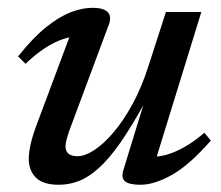

<svg xmlns="http://www.w3.org/2000/svg" viewBox="-20 -474 580 504"><path d="M304 -28 360.5 -212 363 -210Q326 -142.5 295.8 -99.2Q265.5 -56 238.5 -32Q211.5 -8 186.2 1.5Q161 11 134.5 11Q93 11 74.2 -7.8Q55.5 -26.5 55.5 -57Q55.5 -74.5 61 -98Q66.5 -121.5 79 -154L173 -405.5L190 -378.5Q169.5 -379.5 145.8 -371.5Q122 -363.5 97.2 -347.2Q72.5 -331 47 -306.5L27.5 -326Q66.5 -375 100.8 -402.5Q135 -430 165.5 -441.8Q196 -453.5 223 -453.5Q252 -453.5 263 -442Q274 -430.5 265 -407.5L162.5 -132.5Q157.5 -118 154.8 -107.5Q152 -97 152 -89.5Q152 -77 159.8 -70.5Q167.5 -64 183.5 -64Q203 -64 227.5 -80Q252 -96 278 -126.5Q304 -157 328 -201Q352 -245 370 -301.5L415.5 -442.5H508.5L384 -39L375.5 -63Q395 -61.5 417.8 -68Q440.5 -74.5 465.8 -89Q491 -103.5 516.5 -125.5L533.5 -105Q476.5 -40 430.5 -14.5Q384.5 11 349 11Q318.5 11 308 1.8Q297.5 -7.5 304 -28Z"/></svg>

Font: Newsreader 16pt 16pt Medium
Style: Italic
Weight: 500
Italic angle: -17°
Version: Version 1.003